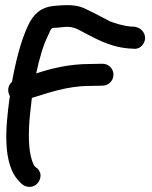

<svg xmlns="http://www.w3.org/2000/svg" viewBox="-20 -705 595 753"><path d="M58 9C61 12 73 28 96 28C124 28 139 3 139 -17C139 -31 130 -41 126 -45H125L117 -52C110 -59 101 -84 97 -113C89 -171 95 -239 103 -304L105 -321C170 -341 245 -368 331 -368L382 -369C404 -369 425 -387 425 -412C425 -436 406 -455 382 -455L331 -454C252 -454 182 -437 122 -417C134 -475 150 -530 170 -569C181 -594 180 -596 198 -596H199L231 -599C256 -602 275 -596 293 -586C344 -560 403 -522 484 -515L503 -514C529 -510 549 -533 549 -556C549 -579 531 -595 513 -599L511 -600L491 -601C467 -603 431 -613 410 -622C386 -634 358 -650 332 -662C322 -667 309 -674 296 -678C262 -688 225 -685 194 -682C138 -677 111 -648 91 -607C62 -546 42 -466 27 -384C10 -369 8 -347 19 -327L17 -317C4 -217 -15 -61 58 9Z"/></svg>

Font: Stray Cat
Style: Blk
Weight: 900
Version: Version 1.0